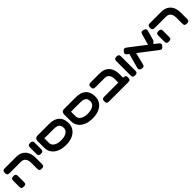

<svg xmlns="http://www.w3.org/2000/svg" viewBox="547 -2437 4306 4306"><g transform="rotate(-45 2700.0 -284.5)"><path d="M689 9Q653 9 637 -1Q621 -11 617 -27.5Q613 -44 613 -61V-255Q613 -312 596 -351.5Q579 -391 547 -411.5Q515 -432 468 -432H110Q90 -432 72.5 -436Q55 -440 44 -456Q33 -472 33 -508Q33 -545 44 -561Q55 -577 72.5 -581Q90 -585 109 -585H465Q560 -585 627 -546Q694 -507 729 -434Q764 -361 764 -257V-68Q764 -48 760.5 -30.5Q757 -13 741.5 -2Q726 9 689 9ZM118 9Q82 9 66 -2Q50 -13 46.5 -30.5Q43 -48 43 -67V-249Q43 -268 46.5 -285Q50 -302 66 -313Q82 -324 119 -324Q156 -324 171.5 -312.5Q187 -301 190.5 -284Q194 -267 194 -248V-66Q194 -47 190 -30Q186 -13 170.5 -2Q155 9 118 9Z M911 -240Q875 -240 859 -251.5Q843 -263 839.5 -280Q836 -297 836 -316V-509Q836 -528 839.5 -545.5Q843 -563 859 -574Q875 -585 912 -585Q949 -585 964.5 -573.5Q980 -562 983.5 -544.5Q987 -527 987 -508V-315Q987 -296 983 -279Q979 -262 963.5 -251Q948 -240 911 -240Z M1451 20Q1332 20 1243.5 -17.5Q1155 -55 1106.5 -123.5Q1058 -192 1058 -283V-501Q1058 -538 1081 -561.5Q1104 -585 1140 -585H1502Q1622 -585 1695.5 -548Q1769 -511 1803 -443.5Q1837 -376 1837 -286Q1837 -193 1789 -124Q1741 -55 1655 -17.5Q1569 20 1451 20ZM1448 -133Q1556 -133 1620 -174.5Q1684 -216 1684 -286Q1684 -331 1669.5 -363.5Q1655 -396 1616.5 -414Q1578 -432 1506 -432H1210V-286Q1210 -216 1274.5 -174.5Q1339 -133 1448 -133Z M2295 20Q2176 20 2087.5 -17.5Q1999 -55 1950.5 -123.5Q1902 -192 1902 -283V-501Q1902 -538 1925 -561.5Q1948 -585 1984 -585H2346Q2466 -585 2539.5 -548Q2613 -511 2647 -443.5Q2681 -376 2681 -286Q2681 -193 2633 -124Q2585 -55 2499 -17.5Q2413 20 2295 20ZM2292 -133Q2400 -133 2464 -174.5Q2528 -216 2528 -286Q2528 -331 2513.5 -363.5Q2499 -396 2460.5 -414Q2422 -432 2350 -432H2054V-286Q2054 -216 2118.5 -174.5Q2183 -133 2292 -133Z M3343 9Q3319 9 3302 0.5Q3285 -8 3275.5 -23.5Q3266 -39 3266 -61V-255Q3266 -297 3256.5 -330Q3247 -363 3228.5 -386Q3210 -409 3183.5 -420.5Q3157 -432 3121 -432H2833Q2813 -432 2795.5 -436Q2778 -440 2767 -456Q2756 -472 2756 -508Q2756 -545 2767 -561Q2778 -577 2795 -581Q2812 -585 2832 -585H3118Q3190 -585 3245.5 -563Q3301 -541 3340 -499Q3379 -457 3399 -396Q3419 -335 3419 -257V-68Q3419 -44 3410 -26.5Q3401 -9 3384 0Q3367 9 3343 9ZM2823 9Q2803 9 2785.5 5.5Q2768 2 2757 -14.5Q2746 -31 2746 -67Q2746 -104 2757 -119.5Q2768 -135 2785.5 -139Q2803 -143 2822 -143H3427Q3446 -143 3463.5 -139Q3481 -135 3492 -119.5Q3503 -104 3503 -67Q3503 -31 3492 -14.5Q3481 2 3463.5 5.5Q3446 9 3426 9Z M3649 9Q3613 9 3597 -2Q3581 -13 3577.5 -30.5Q3574 -48 3574 -67V-509Q3574 -528 3577.5 -545.5Q3581 -563 3597 -574Q3613 -585 3650 -585Q3687 -585 3702.5 -573.5Q3718 -562 3721.5 -544.5Q3725 -527 3725 -508V-66Q3725 -47 3721 -30Q3717 -13 3701.5 -2Q3686 9 3649 9Z M4536 -18Q4512 10 4493 14.5Q4474 19 4458.5 9.5Q4443 0 4429 -11L3863 -446Q3846 -459 3834 -473Q3822 -487 3824 -506.5Q3826 -526 3850 -554Q3875 -584 3894 -588Q3913 -592 3929.5 -582Q3946 -572 3963 -559L4529 -124Q4544 -113 4554.5 -98.5Q4565 -84 4562.5 -65Q4560 -46 4536 -18ZM3855 6Q3820 -3 3807 -18Q3794 -33 3795.5 -52.5Q3797 -72 3803 -91L3901 -439L4028 -373L3948 -49Q3943 -29 3935 -13Q3927 3 3909.5 8.5Q3892 14 3855 6ZM4390 -164 4329 -242 4408 -524Q4415 -544 4423.5 -560Q4432 -576 4450.5 -581.5Q4469 -587 4505 -575Q4540 -565 4551 -549.5Q4562 -534 4560 -515Q4558 -496 4551 -475L4496 -276Q4488 -253 4474 -237Q4460 -221 4440 -204.5Q4420 -188 4390 -164Z M5292 9Q5256 9 5240 -1Q5224 -11 5220 -27.5Q5216 -44 5216 -61V-255Q5216 -312 5199 -351.5Q5182 -391 5150 -411.5Q5118 -432 5071 -432H4713Q4693 -432 4675.5 -436Q4658 -440 4647 -456Q4636 -472 4636 -508Q4636 -545 4647 -561Q4658 -577 4675.5 -581Q4693 -585 4712 -585H5068Q5163 -585 5230 -546Q5297 -507 5332 -434Q5367 -361 5367 -257V-68Q5367 -48 5363.5 -30.5Q5360 -13 5344.5 -2Q5329 9 5292 9ZM4721 9Q4685 9 4669 -2Q4653 -13 4649.5 -30.5Q4646 -48 4646 -67V-249Q4646 -268 4649.5 -285Q4653 -302 4669 -313Q4685 -324 4722 -324Q4759 -324 4774.5 -312.5Q4790 -301 4793.5 -284Q4797 -267 4797 -248V-66Q4797 -47 4793 -30Q4789 -13 4773.5 -2Q4758 9 4721 9Z"/></g></svg>

Font: Fredoka Expanded SemiBold
Style: Regular
Weight: 600
Width: 7
Designer: Ben Nathan
Foundry: Milena B. Brandão, Ben Nathan
Version: Version 2.001